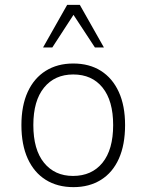

<svg xmlns="http://www.w3.org/2000/svg" viewBox="-20 -761 602 789"><path d="M282 8Q216 8 168 -22Q120 -52 94 -109Q68 -166 68 -247Q68 -327 94 -383.5Q120 -440 168 -470Q216 -500 281 -500Q347 -500 394.5 -470Q442 -440 468 -383.5Q494 -327 494 -247Q494 -166 468.5 -109Q443 -52 395 -22Q347 8 282 8ZM280 -38Q357 -38 401 -92Q445 -146 445 -247Q445 -347 401.5 -401Q358 -455 281 -455Q205 -455 161 -401Q117 -347 117 -247Q117 -146 161 -92Q205 -38 280 -38ZM157 -566 256 -741H308L407 -566H370L282 -700L195 -566Z"/></svg>

Font: Nunito Sans 7pt SemiCondensed ExtraLight
Style: Regular
Weight: 250
Width: 4
Designer: Vernon Adams
Foundry: Vernon Adams
Version: Version 3.101;gftools[0.9.27]